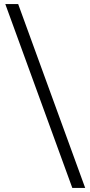

<svg xmlns="http://www.w3.org/2000/svg" viewBox="-20 -825 443 940"><path d="M334 95 6 -805H69L397 95Z"/></svg>

Font: Platypi
Style: Regular
Weight: 400
Designer: David Sargent
Foundry: Bolt Cutter Type
Version: Version 1.200; ttfautohint (v1.8.4.7-5d5b)